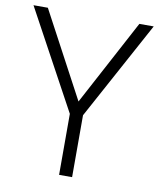

<svg xmlns="http://www.w3.org/2000/svg" viewBox="-81 -778 698 843"><g transform="rotate(10 268.0 -357.0)"><path d="M268 -332 472 -714H536L298 -276V0H240V-272L0 -714H64Z"/></g></svg>

Font: Noto Sans Devanagari Light
Style: Regular
Weight: 300
Version: Version 2.003